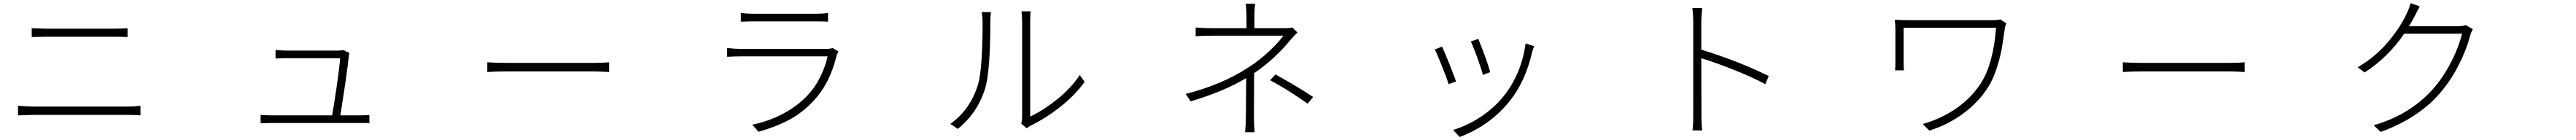

<svg xmlns="http://www.w3.org/2000/svg" viewBox="-20 -815 16540 899"><path d="M95.7 -74.2V-135.7Q173.8 -130.9 189.5 -130.9H802.7Q837.9 -130.9 881.8 -135.7V-74.2Q841.8 -77.1 802.7 -77.1H189.5ZM183.6 -577.1V-633.8Q268.6 -630.9 269.5 -630.9H707Q757.8 -630.9 798.8 -633.8V-577.1Q771.5 -579.1 707 -579.1H269.5Q240.2 -579.1 183.6 -577.1Z M2165 -74.2H2285.2Q2316.4 -74.2 2351.6 -76.2V-24.4Q2335.9 -25.4 2288.1 -25.4H1726.6Q1704.1 -25.4 1653.3 -23.4V-77.1Q1688.5 -74.2 1726.6 -74.2H2112.3Q2125 -144.5 2143.6 -273.9Q2162.1 -403.3 2163.1 -441.4H1818.4Q1793.9 -441.4 1749 -439.5V-494.1Q1793.9 -490.2 1817.4 -490.2H2149.4Q2175.8 -490.2 2183.6 -494.1L2223.6 -474.6Q2218.8 -457 2218.8 -451.2Q2210 -356.4 2165 -74.2Z M3108.4 -352.5V-415Q3161.1 -411.1 3235.4 -411.1H3789.1Q3851.6 -411.1 3890.6 -415V-352.5Q3820.3 -356.4 3790 -356.4H3235.4Q3163.1 -356.4 3108.4 -352.5Z M5325.2 -506.8 5363.3 -484.4Q5353.5 -467.8 5351.6 -460.9Q5309.6 -283.2 5208 -172.9Q5133.8 -91.8 5045.9 -45.4Q4958 1 4849.6 31.2L4809.6 -14.6Q4913.1 -35.2 5005.9 -84Q5098.6 -132.8 5165 -203.1Q5211.9 -252.9 5245.6 -320.3Q5279.3 -387.7 5293 -453.1H4734.4Q4697.3 -453.1 4648.4 -450.2V-506.8Q4697.3 -501 4734.4 -501H5280.3Q5310.5 -501 5325.2 -506.8ZM4736.3 -675.8V-731.4Q4778.3 -726.6 4817.4 -726.6H5215.8Q5258.8 -726.6 5295.9 -731.4V-675.8Q5273.4 -677.7 5214.8 -677.7H4817.4Q4789.1 -677.7 4736.3 -675.8Z M6128.9 12.7 6081.1 -19.5Q6207 -108.4 6257.8 -268.6Q6288.1 -366.2 6288.1 -675.8Q6288.1 -709 6282.2 -737.3H6341.8Q6337.9 -706.1 6337.9 -675.8Q6337.9 -368.2 6306.6 -253.9Q6258.8 -91.8 6128.9 12.7ZM6571.3 8.8 6536.1 -21.5Q6542 -41 6542 -67.4V-674.8Q6542 -699.2 6538.1 -742.2H6596.7Q6593.8 -726.6 6593.8 -674.8V-66.4Q6676.8 -105.5 6765.6 -176.3Q6854.5 -247.1 6912.1 -333L6943.4 -289.1Q6879.9 -202.1 6787.6 -129.4Q6695.3 -56.6 6599.6 -9.8Q6586.9 -3.9 6571.3 8.8Z M8032.2 -345.7 8031.2 -344.7Q8031.2 -301.8 8030.8 -201.2Q8030.3 -100.6 8030.3 -67.4Q8030.3 -28.3 8034.2 34.2H7973.6Q7978.5 -17.6 7978.5 -67.4Q7978.5 -98.6 7979.5 -188Q7980.5 -277.3 7980.5 -313.5Q7841.8 -229.5 7624 -164.1L7591.8 -211.9Q7822.3 -269.5 7996.1 -382.8Q8063.5 -425.8 8126 -484.4Q8188.5 -543 8219.7 -585.9H7773.4Q7695.3 -585.9 7656.2 -582V-638.7Q7703.1 -633.8 7773.4 -633.8H7982.4V-707Q7982.4 -761.7 7976.6 -791H8038.1Q8033.2 -766.6 8033.2 -707V-633.8H8223.6Q8260.7 -633.8 8276.4 -638.7L8309.6 -606.4Q8285.2 -582 8265.6 -559.6Q8164.1 -435.5 8032.2 -345.7ZM8133.8 -299.8 8168 -336.9Q8291 -270.5 8410.2 -192.4L8375 -149.4Q8242.2 -243.2 8133.8 -299.8Z M9470.7 -565.4Q9530.3 -417 9546.9 -351.6L9500 -334Q9493.2 -365.2 9465.8 -440.4Q9438.5 -515.6 9422.9 -548.8ZM9774.4 -536.1 9829.1 -518.6Q9826.2 -511.7 9817.4 -484.4Q9773.4 -292 9672.9 -167Q9547.9 -9.8 9351.6 64.5L9308.6 19.5Q9399.4 -7.8 9484.4 -63.5Q9569.3 -119.1 9630.9 -194.3Q9747.1 -337.9 9774.4 -536.1ZM9238.3 -515.6Q9282.2 -416 9328.1 -292L9280.3 -274.4Q9268.6 -312.5 9236.3 -393.1Q9204.1 -473.6 9191.4 -497.1Z M11335 -327.1 11313.5 -274.4Q11235.4 -317.4 11114.7 -365.2Q10994.1 -413.1 10902.3 -441.4L10903.3 -84Q10903.3 -12.7 10908.2 22.5H10845.7Q10850.6 -11.7 10850.6 -84V-668.9Q10850.6 -719.7 10844.7 -763.7H10908.2Q10902.3 -707 10902.3 -668.9V-496.1Q11137.7 -423.8 11335 -327.1Z M12821.3 -690.4 12861.3 -665Q12853.5 -651.4 12850.6 -630.9Q12838.9 -544.9 12830.1 -496.6Q12821.3 -448.2 12798.8 -377.4Q12776.4 -306.6 12744.1 -255.9Q12683.6 -160.2 12585 -86.9Q12486.3 -13.7 12366.2 23.4L12323.2 -18.6Q12441.4 -51.8 12539.1 -119.1Q12636.7 -186.5 12698.2 -282.2Q12776.4 -404.3 12794.9 -636.7H12201.2V-416Q12201.2 -384.8 12203.1 -363.3H12146.5Q12148.4 -384.8 12148.4 -416V-630.9Q12148.4 -651.4 12144.5 -688.5Q12181.6 -685.5 12242.2 -685.5H12777.3Q12801.8 -685.5 12821.3 -690.4Z M13608.4 -352.5V-415Q13661.1 -411.1 13735.4 -411.1H14289.1Q14351.6 -411.1 14390.6 -415V-352.5Q14320.3 -356.4 14290 -356.4H13735.4Q13663.1 -356.4 13608.4 -352.5Z M15809.6 -654.3 15855.5 -627.9Q15843.8 -606.4 15837.9 -585Q15816.4 -501 15769.5 -406.7Q15722.7 -312.5 15659.2 -234.4Q15517.6 -59.6 15263.7 32.2L15218.8 -10.7Q15464.8 -81.1 15616.2 -262.7Q15675.8 -335 15721.7 -427.2Q15767.6 -519.5 15786.1 -598.6H15415Q15312.5 -448.2 15161.1 -349.6L15116.2 -382.8Q15231.4 -450.2 15313 -547.9Q15394.5 -645.5 15431.6 -730.5Q15450.2 -767.6 15455.1 -794.9L15514.6 -774.4Q15507.8 -762.7 15495.6 -737.8Q15483.4 -712.9 15481.4 -710Q15469.7 -686.5 15445.3 -646.5H15757.8Q15793.9 -646.5 15809.6 -654.3Z"/></svg>

Font: Bpmf Zihi Sans Light
Style: Light
Weight: 300
Foundry: But Ko
Version: Version 1.320